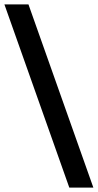

<svg xmlns="http://www.w3.org/2000/svg" viewBox="-41 -750 443 870"><path d="M273 100 -21 -730H88L382 100Z"/></svg>

Font: MuseoModerno Medium
Style: Regular
Weight: 500
Designer: Pablo Cosgaya, Héctor Gatti, Marcela Romero, and the Authors of The MuseoModerno Project.
Foundry: Omnibus-Type Team
Version: Version 1.001